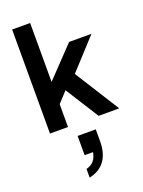

<svg xmlns="http://www.w3.org/2000/svg" viewBox="-202 -847 981 1313"><g transform="rotate(-20 288.5 -190.5)"><path d="M61 -757H192V-328L398 -544H561L360 -325L565 0H415L262 -242L192 -166V0H61ZM294 220H233V80H365V166Q365 254 326.5 307Q288 360 213 376V313Q282 296 294 220Z"/></g></svg>

Font: Eudoxus Sans
Style: Bold
Weight: 700
Designer: Stijn de Vries
Foundry: tokotype
Version: Version 2.005